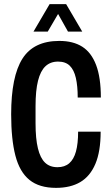

<svg xmlns="http://www.w3.org/2000/svg" viewBox="-20 -897 538 929"><path d="M251 12Q170 12 122.5 -26.5Q75 -65 54.5 -144Q34 -223 34 -344Q34 -527 88.5 -613Q143 -699 267 -699Q334 -699 378 -671Q422 -643 445 -582.5Q468 -522 468 -425H356Q356 -481 347 -520Q338 -559 317.5 -579Q297 -599 261 -599Q224 -599 200 -576.5Q176 -554 164 -506.5Q152 -459 152 -383V-301Q152 -226 163.5 -179Q175 -132 198 -110Q221 -88 258 -88Q293 -88 315 -107Q337 -126 347.5 -164Q358 -202 358 -260H467Q467 -164 441.5 -104Q416 -44 368.5 -16Q321 12 251 12ZM142 -744 220 -877H300L378 -744H309L240 -867H283L211 -744Z"/></svg>

Font: Archivo ExtraCondensed SemiBold
Style: Regular
Weight: 600
Width: 2
Designer: Hector Gatti
Foundry: Omnibus-Type
Version: Version 2.001